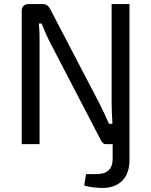

<svg xmlns="http://www.w3.org/2000/svg" viewBox="-20 -710 745 946"><path d="M618 -690H530V-202C530 -168 532 -134 534 -100H517C502 -134 484 -173 470 -200L229 -662C219 -681 209 -690 189 -690H122C99 -690 87 -678 87 -655V0H175V-501C175 -532 175 -563 171 -594H185C197 -564 213 -527 226 -502L474 -25C480 -12 488 0 500 0H535V72C535 124 508 148 453 148H404L395 204C419 212 459 216 483 216C566 217 618 168 618 79Z"/></svg>

Font: SnT
Style: Regular
Weight: 400
Designer: Natanael Gama
Version: Version 1.001;PS 001.001;hotconv 1.0.70;makeotf.lib2.5.58329